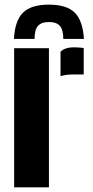

<svg xmlns="http://www.w3.org/2000/svg" viewBox="-20 -808 401 828"><path d="M191 -788Q267 -788 302 -753.8Q337 -719.5 342 -640H253Q253 -679 238.5 -696Q224 -713 191 -713Q158 -713 143.5 -696Q129 -679 129 -640H40Q44.5 -719.5 79.5 -753.8Q114.5 -788 191 -788ZM41 0V-600H191V0ZM241 -479.5V-585Q260.5 -604 298 -604Q311 -604 323 -603Q335 -602 341 -601V-487H300Q263.5 -487 241 -479.5Z"/></svg>

Font: Big Shoulders Stencil Display Thin Black
Style: Regular
Weight: 900
Version: Version 2.001